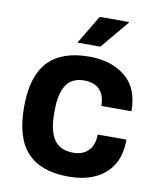

<svg xmlns="http://www.w3.org/2000/svg" viewBox="-83 -789 722 867"><g transform="rotate(10 278.0 -355.5)"><path d="M289 12Q164 12 101 -54.5Q38 -121 38 -263Q38 -405 101 -471.5Q164 -538 289 -538Q391 -538 455 -486Q519 -434 519 -328H381Q381 -377 356 -402.5Q331 -428 286 -428Q228 -428 202.5 -387.5Q177 -347 177 -271V-255Q177 -179 204 -138.5Q231 -98 293 -98Q336 -98 361.5 -124Q387 -150 387 -198H519Q519 -127 490 -80.5Q461 -34 409.5 -11Q358 12 289 12ZM225 -591 304 -723H437L438 -720L330 -591Z"/></g></svg>

Font: Archivo VF Beta
Style: Regular
Weight: 400
Designer: Hector Gatti
Foundry: Omnibus-Type
Version: Version 1.002